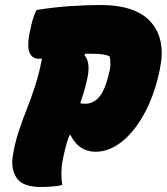

<svg xmlns="http://www.w3.org/2000/svg" viewBox="-20 -740 667 768"><path d="M229 0Q213 4 189 6Q165 8 144 8Q72 8 47.5 -27Q23 -62 31 -115Q39 -166 54 -212Q69 -258 87 -303Q105 -348 121 -398Q137 -448 148 -506Q139 -505 135 -505Q105 -505 96 -536Q87 -567 106 -643Q114 -676 126 -700Q194 -711 260.5 -715.5Q327 -720 381 -720Q525 -720 585 -650Q645 -580 619 -461L616 -447Q594 -350 554 -279.5Q514 -209 464.5 -171Q415 -133 363 -133Q295 -133 262 -200L257 -198Q248 -173 241.5 -147.5Q235 -122 230 -96Q226 -73 225.5 -48Q225 -23 229 0ZM327 -416Q322 -394 315.5 -372Q309 -350 301 -327Q309 -325 322 -325Q350 -325 373 -348Q396 -371 412 -431L416 -448Q421 -463 421.5 -482.5Q422 -502 418 -515Q397 -525 351 -525Q336 -525 321 -525L318 -519Q345 -488 327 -416Z"/></svg>

Font: Recursive Sn Csl St Blk
Style: Italic
Weight: 900
Italic angle: -15°
Version: Version 1.079;hotconv 1.0.112;makeotfexe 2.5.65598; ttfautoh